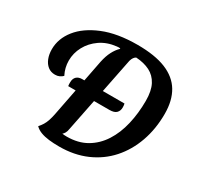

<svg xmlns="http://www.w3.org/2000/svg" viewBox="-150 -857 1089 1057"><g transform="rotate(30 395.0 -328.5)"><path d="M344.2 22.3Q308 22.3 278.2 18.8Q248.5 15.3 225.6 6.6Q202.7 -2.2 188.2 -17.2Q200.2 -30.7 209.1 -45.1Q218 -59.5 224.2 -78.2Q230.5 -96.8 235.8 -123.8L308.3 -496Q316.8 -536.2 331.5 -564.4Q346.2 -592.7 365.8 -611.3L364.7 -614Q356.7 -615.5 344 -613.8Q285.2 -607.5 242.3 -577.8Q199.5 -548 176.4 -505.1Q153.3 -462.2 153.3 -414.2Q153.3 -369.7 174.2 -328.8Q165.3 -319.8 153.3 -314.3Q141.3 -308.8 126 -308.8Q99.2 -308.8 80.4 -323.6Q61.7 -338.3 51.5 -364Q41.3 -389.7 41.3 -422Q41.3 -489.7 87.4 -547.8Q133.5 -606 222.2 -642.4Q310.8 -678.8 439 -678.8Q549.5 -678.8 619.8 -650.2Q690.2 -621.5 724 -564.8Q757.8 -508.2 757.8 -423.7Q757.8 -328.2 728.9 -246.7Q700 -165.2 646.2 -104.8Q592.3 -44.5 515.8 -11.1Q439.3 22.3 344.2 22.3ZM221 -290.8Q219.8 -296.2 219.8 -303.2Q219.7 -310.3 219.7 -314.7Q219.8 -338.2 232.8 -350.5Q245.7 -362.8 269.2 -362.8H537.3Q538.5 -357.7 539.2 -351Q539.8 -344.3 539.8 -338.8Q539.8 -317.5 526.8 -304.2Q513.8 -290.8 483 -290.8ZM352.3 -46Q424.8 -46 477.4 -76.6Q530 -107.2 564.4 -160.8Q598.8 -214.3 615.2 -284.8Q631.7 -355.3 631.7 -434.2Q631.7 -497.3 611.5 -535.7Q591.3 -574 554.6 -592.6Q517.8 -611.2 466.8 -614.3Q459 -610.5 452.9 -601.9Q446.8 -593.3 443 -579.7L345.3 -91.2Q342.5 -73.2 336.6 -63.2Q330.7 -53.2 324 -48Q331 -47 337.9 -46.5Q344.8 -46 352.3 -46Z"/></g></svg>

Font: Sansita Swashed Light
Style: Regular
Weight: 300
Designer: Pablo Cosgaya
Foundry: Omnibus-Type
Version: Version 1.003